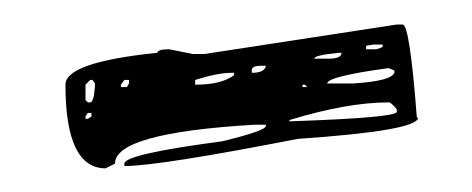

<svg xmlns="http://www.w3.org/2000/svg" viewBox="-20 -366 391 159"><path d="M308.6 -345.7H313.5Q319.3 -345.7 325.2 -268.6H326.2Q326.2 -257.8 226.6 -251Q111.3 -228.5 83 -228.5V-230.5Q83 -238.3 164.1 -249Q200.2 -257.8 200.2 -261.7V-262.7H190.4Q75.2 -255.9 75.2 -230.5L67.4 -226.6Q34.2 -226.6 34.2 -295.9Q34.2 -314.5 110.4 -322.3Q110.4 -325.2 120.1 -325.2L139.6 -321.3H149.4ZM289.1 -329.1 283.2 -328.1V-325.2H292L296.9 -327.1V-329.1ZM240.2 -317.4H252Q261.7 -317.4 262.7 -321.3V-322.3H260.7Q240.2 -320.3 240.2 -317.4ZM188.5 -307.6V-305.7Q199.2 -305.7 200.2 -311.5H195.3Q188.5 -311.5 188.5 -307.6ZM251 -296.9H272.5Q303.7 -298.8 306.6 -305.7V-307.6L301.8 -309.6Q251 -302.7 251 -296.9ZM141.6 -299.8V-295.9H142.6Q163.1 -295.9 173.8 -303.7V-305.7H171.9Q160.2 -305.7 141.6 -299.8ZM54.7 -299.8 50.8 -295.9V-283.2L52.7 -281.2H54.7Q57.6 -281.2 58.6 -293.9V-296.9L56.6 -299.8ZM83 -299.8 80.1 -295.9V-293.9H85L86.9 -296.9V-299.8ZM232.4 -295.9H230.5V-293.9H234.4ZM219.7 -266.6V-265.6H221.7Q308.6 -268.6 308.6 -273.4V-275.4Q306.6 -278.3 302.7 -281.2H301.8Q267.6 -281.2 219.7 -266.6ZM52.7 -272.5 50.8 -269.5V-267.6H52.7L55.7 -269.5V-272.5Z"/></svg>

Font: Love Ya Like A Sister
Style: Regular
Weight: 400
Designer: Kimberly Geswein
Foundry: Kimberly Geswein
Version: Version 1.002 2007